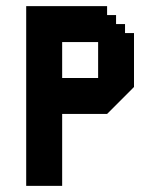

<svg xmlns="http://www.w3.org/2000/svg" viewBox="-20 -603 487 623"><path d="M385.7 -495.8V-524.9H356.6V-554.1H327.5V-583.2H65V0H181.7V-233.3H327.5L414.8 -320.7V-495.8ZM298.4 -350H181.7V-466.5H298.4Z"/></svg>

Font: Stepalange Short
Style: Regular
Weight: 400
Designer: Szymon Furjan
Version: Version 1.001;Fontself Maker 3.5.8